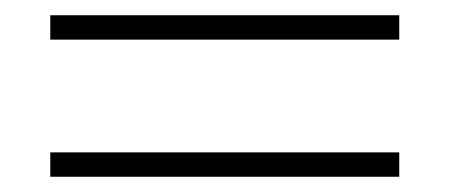

<svg xmlns="http://www.w3.org/2000/svg" viewBox="-20 -356 590 252"><path d="M46 -124V-156H504V-124ZM46 -304V-336H504V-304Z"/></svg>

Font: Ysabeau SC ExtraLight
Style: Regular
Weight: 250
Designer: Christian Thalmann (Catharsis Fonts)
Version: Version 2.001;gftools[0.9.30]; featfreeze: smcp